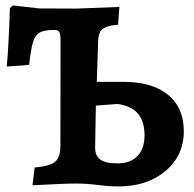

<svg xmlns="http://www.w3.org/2000/svg" viewBox="-20 -673 711 704"><path d="M414.6 10.5Q377.6 10.5 338.5 5.2Q299.5 0 260.6 0Q238.9 0 194.4 1.7Q149.9 3.4 99.1 6.3L107.1 -58.8Q163.5 -63.8 182.5 -80.1Q201.5 -96.4 201.5 -139.4L202 -526.5Q202 -548.5 197 -556.2Q191.9 -563.9 177.8 -563.3Q152.2 -562.8 136.3 -558.2Q120.5 -553.5 111.2 -540.2Q102 -526.9 96.6 -501.7Q91.3 -476.6 86.7 -435L4.9 -429.2Q8 -463.2 10.1 -501.6Q12.1 -540.1 13.9 -577Q15.7 -613.9 16.2 -642.4L26.6 -653.1L123.7 -642.1L260 -641.5L417.7 -647.6L412.9 -582.3Q384.6 -579.9 369 -573.9Q353.5 -567.9 347.4 -556.7Q341.4 -545.6 339.9 -525.9L334.9 -372.9H432.2Q538 -372.9 596 -325.5Q654 -278.1 654 -191.4Q654 -132.4 623.7 -86.9Q593.3 -41.5 539.3 -15.5Q485.2 10.5 414.6 10.5ZM411.7 -73.9Q457.7 -73.9 483.8 -100.8Q509.9 -127.7 509.9 -176.3Q509.9 -228.3 485.8 -256.4Q461.7 -284.5 411.1 -291.9L331.5 -285.8L328.8 -133.1Q328.3 -102.3 347.7 -88.1Q367.2 -73.9 411.7 -73.9Z"/></svg>

Font: Alegreya
Style: Regular
Weight: 400
Designer: Juan Pablo del Peral
Foundry: Huerta Tipografica
Version: Version 2.009